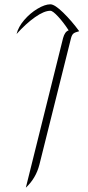

<svg xmlns="http://www.w3.org/2000/svg" viewBox="-20 -524 408 892"><path d="M273 -347Q281 -377 299 -383Q275 -420 250 -447Q225 -474 214 -474Q185 -474 142.5 -444Q100 -414 57 -366Q65 -399 92.5 -431Q120 -463 154.5 -483.5Q189 -504 214 -504Q234 -504 273.5 -465.5Q313 -427 348 -379Q328 -374 321 -368Q314 -362 310 -347L163 241Q147 304 100 348Z"/></svg>

Font: Srisakdi
Style: Regular
Weight: 400
Designer: Cadson Demak Co.,Ltd.
Foundry: Cadson Demak Co.,Ltd.
Version: Version 1.000